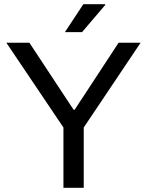

<svg xmlns="http://www.w3.org/2000/svg" viewBox="-20 -888 695 908"><path d="M287 -736 374 -868H477L478 -865L368 -736ZM280 0V-285L10 -686H119L328 -369H333L541 -686H645L376 -285V0Z"/></svg>

Font: Archivo
Style: Regular
Weight: 400
Designer: Hector Gatti
Foundry: Omnibus-Type
Version: Version 2.001